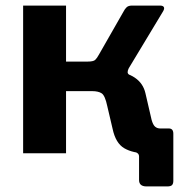

<svg xmlns="http://www.w3.org/2000/svg" viewBox="-20 -550 676 689"><path d="M506 119Q479 119 479 96V11Q479 0 466 -4L514 -89H586Q602 -89 602 -70V99Q602 109 597.5 114Q593 119 580 119ZM63 0V-530H217V-329H321L383 -295Q433 -292 463.5 -271.5Q494 -251 502 -215L524 -120Q529 -102 536.5 -95.5Q544 -89 555 -89Q568 -89 568 -78V-12Q568 -5 565.5 -2.5Q563 0 555 0H505Q457 0 426 -18Q395 -36 384 -88L365 -169Q357 -207 345 -215Q333 -223 310 -223H217V0ZM294 -267V-329Q315 -329 321.5 -335Q328 -341 335 -354L423 -508Q428 -518 434.5 -524Q441 -530 454 -530H554Q565 -530 568 -524.5Q571 -519 565 -509L442 -305Q438 -297 438 -291Q438 -285 445 -281Z"/></svg>

Font: Libre Franklin
Style: Bold
Weight: 700
Designer: Pablo Impallari, Rodrigo Fuenzalida, Nhung Nguyen
Foundry: Impallari Type
Version: Version 3.000